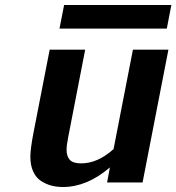

<svg xmlns="http://www.w3.org/2000/svg" viewBox="-20 -728 704 766"><path d="M645.5 -613.8H217.3L235.8 -708H663.6ZM231.4 18.1Q206.5 18.1 185.1 12.5Q163.6 6.8 143.8 -5.9Q124 -18.6 112.5 -43.5Q101.1 -68.4 101.1 -103Q101.1 -134.8 114.7 -204.1L178.2 -529.8H319.8L252 -180.2Q245.6 -148.4 245.6 -129.9Q245.6 -104.5 258.5 -90.3Q271.5 -76.2 303.7 -76.2Q370.1 -76.2 433.1 -133.3L510.3 -529.8H651.9L548.8 0H407.2L418.5 -60.1Q327.1 18.1 231.4 18.1Z"/></svg>

Font: Aurulent Sans
Style: BoldItalic
Weight: 700
Italic angle: -11°
Version: Version 2007.05.04